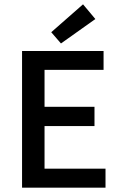

<svg xmlns="http://www.w3.org/2000/svg" viewBox="-20 -868 556 888"><path d="M82 0V-632H459V-545H186V-374H417V-285H186V-88H468V0ZM262 -667 217 -719 364 -848 421 -780Z"/></svg>

Font: Narnoor Medium
Style: Regular
Weight: 500
Designer: S. Sridhar Murthy
Foundry: SIL International
Version: Version 3.000